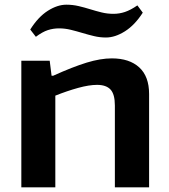

<svg xmlns="http://www.w3.org/2000/svg" viewBox="-20 -799 722 819"><path d="M71 -540H192L200 -476H207Q291 -514 350 -532Q409 -550 457 -550Q532 -550 574 -511.5Q616 -473 616 -398V0H470V-349Q470 -397 451.5 -417Q433 -437 394 -437Q360 -437 313 -424Q266 -411 216 -391V0H71ZM109 -673Q143 -727 184 -753Q225 -779 263 -779Q290 -779 315.5 -773Q341 -767 365 -759.5Q389 -752 413.5 -746Q438 -740 464 -740Q489 -740 513 -748Q537 -756 566 -776L589 -745Q555 -692 513 -665.5Q471 -639 432 -639Q406 -639 381 -645Q356 -651 331 -658.5Q306 -666 281.5 -672Q257 -678 232 -678Q207 -678 184 -670.5Q161 -663 133 -642Z"/></svg>

Font: Encode Sans Wide
Style: SemiBold
Weight: 600
Designer: Pablo Impallari, Andres Torresi
Foundry: Pablo Impallari, Andres Torresi
Version: Version 1.000; ttfautohint (v1.00) -l 8 -r 50 -G 200 -x 14 -